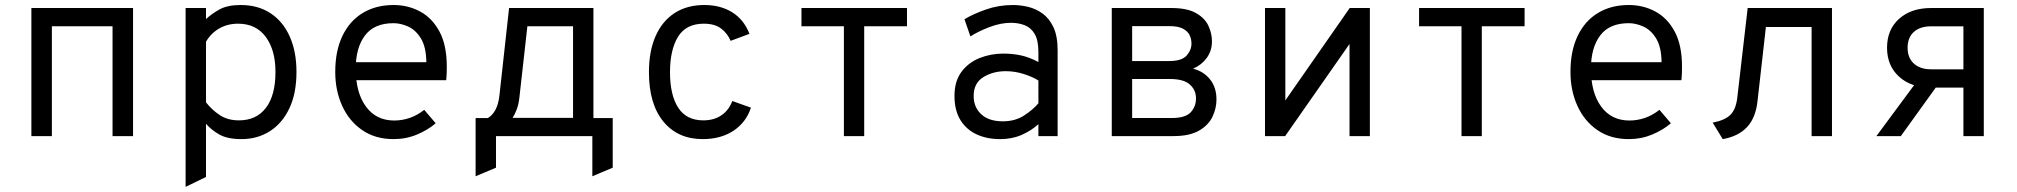

<svg xmlns="http://www.w3.org/2000/svg" viewBox="-20 -543 8048 766"><path d="M105.2 0V-511H510.8V0H429V-438.2H187V0Z M720.5 202.5V-511H801.8V-466.8Q825.6 -489.1 857.1 -506.1Q888.5 -523 940.2 -523Q1009.4 -523 1059.2 -490.2Q1109.1 -457.4 1135.9 -397.4Q1162.8 -337.4 1162.8 -255.8Q1162.8 -170.6 1134.5 -110.9Q1106.2 -51.1 1056.7 -19.6Q1007.1 12 943.5 12Q887.6 12 855.4 -6.2Q823.1 -24.5 801.8 -49.2V163ZM933.2 -62.8Q1002.9 -62.8 1040.9 -112.7Q1079 -162.6 1079 -255.8Q1079 -343.5 1040.1 -396Q1001.1 -448.5 930 -448.5Q887.9 -448.5 854.8 -429.5Q821.6 -410.5 801.8 -376.5V-134.8Q825.2 -104.6 856.9 -83.7Q888.5 -62.8 933.2 -62.8Z M1550.2 12Q1476.9 12 1424.8 -24.1Q1372.6 -60.1 1345.1 -120.9Q1317.5 -181.8 1317.5 -256Q1317.5 -340.5 1346.4 -400.2Q1375.2 -460 1427.6 -491.5Q1479.9 -523 1550.2 -523Q1608 -523 1656.2 -497Q1704.5 -471 1733.5 -416.8Q1762.5 -362.5 1762.5 -277.2Q1762.5 -267.9 1762.2 -254.1Q1761.9 -240.2 1760 -223H1381.5V-294.8H1681Q1680.1 -356 1659.2 -389.8Q1638.4 -423.6 1608.3 -437.1Q1578.2 -450.5 1550.2 -450.5Q1472.6 -450.5 1435.9 -401.2Q1399.2 -352 1399.2 -269.2Q1399.2 -173.5 1439.9 -117.9Q1480.6 -62.2 1552.8 -62.2Q1583.4 -62.2 1613.5 -72.2Q1643.6 -82.1 1672.5 -104.8L1718.2 -51.2Q1686.6 -24.1 1643.3 -6.1Q1600 12 1550.2 12Z M1877.5 160.2V-72H1926.5Q1945.2 -83.2 1956.9 -105.4Q1968.6 -127.5 1972.5 -162L2011 -511H2347.5V-72H2424.5V126L2343.2 160.2V0H1958.8V126ZM2025.2 -72.8H2266.2V-438.2H2084L2052 -152.5Q2049.2 -127.2 2041.9 -107.4Q2034.5 -87.6 2025.2 -72.8Z M2783.5 12Q2684.4 12 2626.7 -57.9Q2569 -127.9 2569 -255Q2569 -338.9 2595.5 -398.9Q2622 -458.9 2671.4 -490.9Q2720.9 -523 2790 -523Q2854.5 -523 2901.2 -493.9Q2947.9 -464.9 2970 -408L2894.8 -380Q2882.6 -409.5 2857.1 -429Q2831.5 -448.5 2788 -448.5Q2717 -448.5 2685 -396.2Q2653 -343.9 2653 -255Q2653 -164.5 2685.6 -113.6Q2718.1 -62.8 2786 -62.8Q2829 -62.8 2858.7 -83.4Q2888.4 -104 2901.5 -140L2976 -113.5Q2956.5 -54.5 2906 -21.2Q2855.5 12 2783.5 12Z M3346.8 0V-438.2H3177.5V-511H3598.5V-438.2H3427.8V0Z M3970.2 12Q3916.8 12 3875.7 -7.2Q3834.6 -26.4 3811.3 -64.7Q3788 -103 3788 -160.2Q3788 -219.2 3815.9 -256.5Q3843.9 -293.8 3888.4 -311.5Q3932.9 -329.2 3983 -329.2Q4020.5 -329.2 4054.2 -321.8Q4087.9 -314.2 4122.8 -295.5V-335.2Q4122.8 -382.4 4107.8 -407.7Q4092.8 -433 4067.8 -442.5Q4042.8 -452 4013.5 -452Q3972.5 -452 3928.1 -435.2Q3883.8 -418.4 3851.5 -397.8L3827.8 -466.2Q3861.4 -486.8 3912.8 -504.9Q3964.1 -523 4021.2 -523Q4050.4 -523 4081.4 -515.7Q4112.5 -508.4 4139.4 -489Q4166.2 -469.6 4182.9 -434.2Q4199.5 -398.8 4199.5 -342.2V0H4122.8V-47.5Q4094.6 -21.9 4056.2 -4.9Q4017.9 12 3970.2 12ZM3980.8 -59Q4029.5 -59 4065.1 -81.8Q4100.6 -104.6 4122.8 -131V-221.8Q4099.1 -236.8 4063.9 -247.9Q4028.8 -259 3992.8 -259Q3941.2 -259 3902.9 -235.1Q3864.5 -211.2 3864.5 -160.2Q3864.5 -115.1 3894.8 -87.1Q3925.1 -59 3980.8 -59Z M4415.5 0V-511H4653.2Q4715.6 -511 4750.9 -491.2Q4786.2 -471.5 4800.8 -440.8Q4815.2 -410 4815.2 -377.8Q4815.2 -339.9 4794 -311.4Q4772.8 -282.9 4739.8 -269Q4781.8 -258.4 4807.5 -226.4Q4833.2 -194.4 4833.2 -146Q4833.2 -110.4 4817.1 -76.9Q4801 -43.4 4763.4 -21.7Q4725.8 0 4661.2 0ZM4496.8 -72.2H4655.2Q4708.9 -72.2 4730.2 -94.8Q4751.5 -117.4 4751.5 -150.5Q4751.5 -183.9 4727 -205.8Q4702.5 -227.8 4647.8 -227.8H4496.8ZM4496.8 -299.5H4645Q4694.8 -299.5 4714.1 -321.3Q4733.5 -343.1 4733.5 -369.5Q4733.5 -386.9 4726 -402.8Q4718.5 -418.6 4699.4 -428.7Q4680.2 -438.8 4645 -438.8H4496.8Z M5026.8 0V-511H5108V-142.5L5364.8 -511H5445.2V0H5364V-367.5L5107.2 0Z M5810.8 0V-438.2H5641.5V-511H6062.5V-438.2H5891.8V0Z M6478.2 12Q6404.9 12 6352.8 -24.1Q6300.6 -60.1 6273.1 -120.9Q6245.5 -181.8 6245.5 -256Q6245.5 -340.5 6274.4 -400.2Q6303.2 -460 6355.6 -491.5Q6407.9 -523 6478.2 -523Q6536 -523 6584.2 -497Q6632.5 -471 6661.5 -416.8Q6690.5 -362.5 6690.5 -277.2Q6690.5 -267.9 6690.2 -254.1Q6689.9 -240.2 6688 -223H6309.5V-294.8H6609Q6608.1 -356 6587.2 -389.8Q6566.4 -423.6 6536.3 -437.1Q6506.2 -450.5 6478.2 -450.5Q6400.6 -450.5 6363.9 -401.2Q6327.2 -352 6327.2 -269.2Q6327.2 -173.5 6367.9 -117.9Q6408.6 -62.2 6480.8 -62.2Q6511.4 -62.2 6541.5 -72.2Q6571.6 -82.1 6600.5 -104.8L6646.2 -51.2Q6614.6 -24.1 6571.3 -6.1Q6528 12 6478.2 12Z M6853 12 6812.8 -53.8Q6861.5 -63 6883.6 -84.9Q6905.6 -106.9 6911 -153L6952.5 -511H7288.8V0H7207.5V-435.2H7025.2L6991.5 -137.5Q6984.2 -72.5 6949.7 -35.7Q6915.1 1.1 6853 12Z M7813.2 0V-193.5H7684.2Q7604.4 -193.5 7556.4 -237.2Q7508.5 -280.9 7508.5 -352.6Q7508.5 -424.8 7556.6 -467.9Q7604.6 -511 7684.2 -511H7894.5V0ZM7466 0 7637 -231H7729.8L7563.5 0ZM7684.2 -266.5H7813.2V-438H7684.2Q7640.2 -438 7615.3 -415.5Q7590.5 -392.9 7590.5 -352.5Q7590.5 -312.3 7615.6 -289.4Q7640.7 -266.5 7684.2 -266.5Z"/></svg>

Font: Overpass Mono Light
Style: Regular
Weight: 300
Monospace: yes
Designer: Delve Withrington, Dave Bailey
Foundry: Delve Fonts LLC
Version: Version 4.000